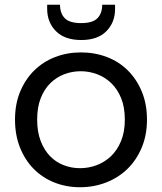

<svg xmlns="http://www.w3.org/2000/svg" viewBox="-20 -777 680 806"><path d="M597 -275Q597 -210 575 -157.5Q553 -105 515 -68Q477 -31 425.5 -11Q374 9 316 9Q258 9 208 -11Q158 -31 121.5 -68Q85 -105 64 -157.5Q43 -210 43 -275Q43 -340 64.5 -392Q86 -444 123.5 -481Q161 -518 211.5 -537.5Q262 -557 320 -557Q378 -557 429 -537.5Q480 -518 517 -481Q554 -444 575.5 -392Q597 -340 597 -275ZM136 -275Q136 -223 151 -184.5Q166 -146 190.5 -121Q215 -96 247.5 -83.5Q280 -71 316 -71Q352 -71 385.5 -83.5Q419 -96 445.5 -121Q472 -146 488 -184.5Q504 -223 504 -275Q504 -327 488.5 -365Q473 -403 447 -428Q421 -453 387.5 -465.5Q354 -478 319 -478Q283 -478 250 -465.5Q217 -453 191.5 -428Q166 -403 151 -365Q136 -327 136 -275ZM463 -739Q463 -683 426.5 -646Q390 -609 321 -609Q252 -609 215 -646Q178 -683 178 -740V-757H232Q232 -721 252 -700.5Q272 -680 321 -680Q369 -680 389 -700.5Q409 -721 409 -757H463Z"/></svg>

Font: Poppins
Style: Regular
Weight: 400
Designer: Ninad Kale (Devanagari), Jonny Pinhorn (Latin)
Foundry: Indian Type Foundry
Version: Version 3.002 2017